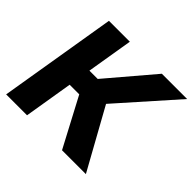

<svg xmlns="http://www.w3.org/2000/svg" viewBox="-172 -924 1120 1120"><g transform="rotate(45 388.0 -364.0)"><path d="M10.7 0 131.3 -727.5H303.7L256.3 -441.4H324.7L567.9 -727.5H776.4L461.9 -373L668.5 0H471.7L312 -301.8H232.9L183.1 0Z"/></g></svg>

Font: Inter 16pt ExtraBold
Style: Italic
Weight: 800
Italic angle: -9.3988°
Version: Version 4.001;git-66647c0bb